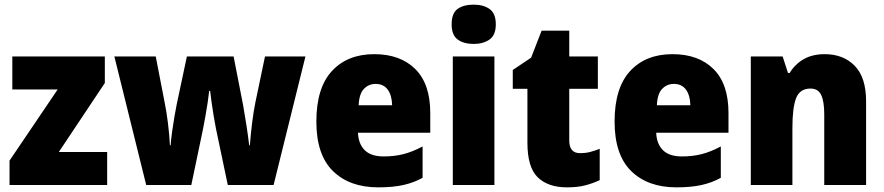

<svg xmlns="http://www.w3.org/2000/svg" viewBox="-20 -796 3804 826"><path d="M441 0H21V-105L228 -411H33V-553H431V-439L233 -142H441Z M909 -243Q904 -268 899 -298.5Q894 -329 890 -358Q886 -387 884 -405H880Q878 -385 873.5 -355.5Q869 -326 863.5 -295Q858 -264 853 -239L803 0H609L472 -553H650L688 -357Q696 -319 702.5 -266.5Q709 -214 711 -171H714Q716 -197 720.5 -230Q725 -263 730.5 -294.5Q736 -326 740 -346L784 -553H985L1026 -343Q1033 -304 1040.5 -255Q1048 -206 1052 -171H1055Q1058 -214 1064.5 -266.5Q1071 -319 1079 -357L1120 -553H1294L1157 0H960Z M1590 -563Q1702 -563 1766.5 -499Q1831 -435 1831 -310V-225H1520Q1522 -177 1549 -150Q1576 -123 1631 -123Q1677 -123 1716 -133Q1755 -143 1798 -166V-31Q1760 -10 1715 0Q1670 10 1607 10Q1484 10 1412.5 -60Q1341 -130 1341 -273Q1341 -418 1408 -490.5Q1475 -563 1590 -563ZM1596 -435Q1566 -435 1545.5 -413.5Q1525 -392 1523 -343H1667Q1666 -386 1648 -410.5Q1630 -435 1596 -435Z M2018 -776Q2060 -776 2086.5 -757Q2113 -738 2113 -691Q2113 -645 2086 -626Q2059 -607 2018 -607Q1975 -607 1949 -626Q1923 -645 1923 -691Q1923 -739 1948.5 -757.5Q1974 -776 2018 -776ZM2107 -553V0H1928V-553Z M2476 -137Q2498 -137 2518 -142Q2538 -147 2560 -156V-21Q2530 -7 2497.5 1.5Q2465 10 2419 10Q2338 10 2293.5 -33Q2249 -76 2249 -182V-414H2186V-495L2265 -548L2310 -664H2429V-553H2552V-414H2429V-191Q2429 -137 2476 -137Z M2873 -563Q2985 -563 3049.5 -499Q3114 -435 3114 -310V-225H2803Q2805 -177 2832 -150Q2859 -123 2914 -123Q2960 -123 2999 -133Q3038 -143 3081 -166V-31Q3043 -10 2998 0Q2953 10 2890 10Q2767 10 2695.5 -60Q2624 -130 2624 -273Q2624 -418 2691 -490.5Q2758 -563 2873 -563ZM2879 -435Q2849 -435 2828.5 -413.5Q2808 -392 2806 -343H2950Q2949 -386 2931 -410.5Q2913 -435 2879 -435Z M3528 -563Q3608 -563 3657 -513Q3706 -463 3706 -360V0H3526V-304Q3526 -359 3513 -387Q3500 -415 3467 -415Q3421 -415 3405 -374Q3389 -333 3389 -246V0H3210V-553H3347L3370 -482H3377Q3401 -521 3438.5 -542Q3476 -563 3528 -563Z"/></svg>

Font: Noto Sans Hebrew SemiCondensed Black
Style: Regular
Weight: 900
Width: 4
Designer: Ben Nathan
Foundry: Google LLC
Version: Version 3.001; ttfautohint (v1.8.4.7-5d5b)